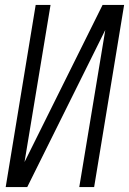

<svg xmlns="http://www.w3.org/2000/svg" viewBox="-20 -755 521 775"><path d="M3 0 124 -735H184L79 -101L394 -735H481L360 0H300L405 -634L90 0Z"/></svg>

Font: Iosevka QP Light
Style: Italic
Weight: 300
Italic angle: -9°
Designer: Belleve Invis
Foundry: Belleve Invis
Version: Version 20.0.0; ttfautohint (v1.8.4)